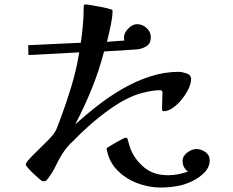

<svg xmlns="http://www.w3.org/2000/svg" viewBox="-20 -794 1040 858"><path d="M917 -78Q917 -47 893.5 -23Q870 1 838 16Q806 31 780 36Q760 40 739 42Q718 44 698 44Q644 44 592 24Q540 4 502.5 -35Q465 -74 456 -132Q461 -135 473.5 -142.5Q486 -150 500.5 -158.5Q515 -167 527 -173Q539 -179 542 -179Q549 -179 551 -170Q554 -160 556.5 -150Q559 -140 563 -129Q580 -86 616.5 -52.5Q653 -19 701 -13Q709 -12 717 -11.5Q725 -11 733 -11Q755 -11 777 -15.5Q799 -20 820 -27Q796 -45 796 -75Q796 -97 817 -112.5Q838 -128 858 -128Q879 -128 898 -114.5Q917 -101 917 -78ZM834 -441Q834 -422 822.5 -397.5Q811 -373 792.5 -350Q774 -327 752.5 -312Q731 -297 712 -297Q706 -297 705 -300.5Q704 -304 704 -309Q704 -327 705 -345.5Q706 -364 706 -382Q706 -385 703 -388Q700 -391 698 -391Q669 -391 631.5 -382.5Q594 -374 568 -362Q525 -344 476.5 -310Q428 -276 383 -236.5Q338 -197 305 -162Q295 -153 286 -143Q277 -133 269 -122Q249 -94 232 -58.5Q215 -23 195 3Q191 8 187.5 12Q184 16 176 16Q170 16 167 14Q163 12 151.5 2Q140 -8 127 -20.5Q114 -33 104.5 -44Q95 -55 95 -58Q95 -66 112 -84.5Q129 -103 153 -126Q177 -149 197.5 -170Q218 -191 224 -202Q232 -214 237.5 -230Q243 -246 249 -260Q276 -332 299 -408Q322 -484 334 -560L107 -548L106 -592L341 -603Q347 -643 350.5 -683Q354 -723 354 -763Q354 -768 355 -771Q356 -774 363 -774Q370 -774 393 -770Q416 -766 439 -761.5Q462 -757 469 -754Q474 -753 478.5 -751.5Q483 -750 483 -743Q483 -727 478.5 -701Q474 -675 468 -649Q462 -623 458 -607L536 -613Q534 -621 534 -626Q534 -647 553 -666.5Q572 -686 593 -686Q616 -686 635 -669Q654 -652 654 -628Q654 -600 634.5 -587.5Q615 -575 590 -573L445 -564Q423 -479 390 -397.5Q357 -316 316 -238Q362 -280 416 -322Q470 -364 529 -398Q588 -432 651.5 -452.5Q715 -473 779 -473Q793 -473 813.5 -466Q834 -459 834 -441Z"/></svg>

Font: Kaisei Decol
Style: Bold
Weight: 700
Designer: Font-Kai, 金井和夫
Foundry: KAZUO KANAI
Version: Version 5.003